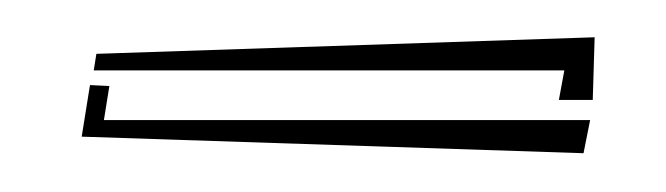

<svg xmlns="http://www.w3.org/2000/svg" viewBox="-20 -326 354 102"><path d="M275.4 -262.2H293.5L290 -244.6L23.4 -253.4L27.8 -280.8L38.1 -280.3L35.2 -262.2ZM294.9 -272.9H276.9L279.8 -288.6H29.8L31.2 -297.4L295.9 -306.2Z"/></svg>

Font: FoglihtenNo03
Style: Regular
Weight: 500
Version: Version 0.59